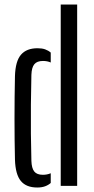

<svg xmlns="http://www.w3.org/2000/svg" viewBox="-20 -820 414 847"><path d="M46 -115.7Q45 -157.1 44.5 -202.8Q44 -248.5 44 -296Q44 -343.6 44.5 -391.3Q45 -439 46 -484.7Q48.1 -550.7 72.8 -578.9Q97.4 -607.2 145.5 -607.2Q165.3 -607.2 179.1 -602.3Q192.9 -597.4 203.8 -588.1V-544.3Q188.7 -551.1 169.7 -551.1Q143.5 -551.1 131.6 -536.8Q119.6 -522.5 118.5 -489.8Q116.8 -423.2 116.3 -357.9Q115.7 -292.5 116.3 -230.4Q116.8 -168.3 118.5 -110.2Q119.6 -77.9 131.2 -63.4Q142.7 -48.9 169.3 -48.9Q187.9 -48.9 203.8 -55.7V-12.8Q192.7 -3.1 178.4 2Q164.1 7.2 144.3 7.2Q95.8 7.2 72 -21.5Q48.1 -50.2 46 -115.7ZM247.9 0V-800H320.4V0Z"/></svg>

Font: Big Shoulders Stencil Thin
Style: Regular
Weight: 100
Designer: Patric King
Foundry: XO Type Co
Version: Version 2.001